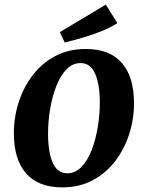

<svg xmlns="http://www.w3.org/2000/svg" viewBox="-20 -798 621 831"><path d="M249 13Q146 13 93 -47.5Q40 -108 40 -221Q40 -291 61 -356Q82 -421 122 -473Q162 -525 219.5 -555.5Q277 -586 351 -586Q455 -586 507.5 -525.5Q560 -465 560 -352Q560 -282 539 -217Q518 -152 478 -100Q438 -48 380.5 -17.5Q323 13 249 13ZM271 -48Q306 -48 332.5 -75.5Q359 -103 376.5 -148Q394 -193 403 -247Q412 -301 412 -353Q412 -434 391.5 -479.5Q371 -525 329 -525Q294 -525 267.5 -497.5Q241 -470 223.5 -425Q206 -380 197 -326.5Q188 -273 188 -220Q188 -138 208.5 -93Q229 -48 271 -48ZM260 -614 239 -659 438 -778 488 -698Q461 -680 421.5 -664Q382 -648 339.5 -635.5Q297 -623 260 -614Z"/></svg>

Font: Yrsa
Style: Italic
Weight: 400
Italic angle: -7.10001°
Designer: Anna Giedrys (Yrsa+Rasa design), David Brezina (Yrsa art-direction, Rasa art-direction, design)
Foundry: Rosetta Type Foundry
Version: Version 2.004